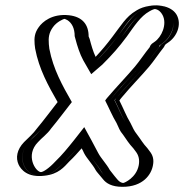

<svg xmlns="http://www.w3.org/2000/svg" viewBox="-20 -618 712 743"><path d="M552 21C544 67 500 105 454 105C431 105 413 97 400 81L390 69C382 59 375 51 371 45C359 23 338 1 326 -22C320 -34 308 -57 300 -71C276 -40 253 -13 226 12C204 36 180 58 145 62C72 70 38 -15 95 -73C110 -90 132 -106 145 -125C169 -154 196 -191 221 -223C185 -285 151 -348 136 -427L133 -445C131 -470 135 -493 152 -517C177 -552 228 -575 270 -549C293 -535 304 -512 304 -480L307 -470C314 -444 324 -412 336 -390L345 -374C347 -375 348 -377 350 -379C386 -417 407 -441 438 -481C467 -522 489 -559 531 -582C575 -611 625 -598 643 -564C664 -524 644 -471 605 -447C601 -445 595 -435 592 -431C575 -410 553 -377 535 -356C501 -316 465 -279 430 -238C428 -235 426 -233 424 -230C438 -203 450 -171 465 -146C475 -126 477 -118 489 -103C504 -83 512 -68 529 -50L539 -38C552 -22 556 -2 552 21ZM537 21C540 1 537 -14 526 -27L517 -39C500 -58 492 -73 477 -93C464 -109 460 -118 451 -137C434 -165 421 -201 406 -229C441 -279 487 -320 524 -364C541 -384 562 -416 580 -438C583 -442 583 -450 601 -461C627 -478 648 -522 630 -555C615 -583 573 -594 537 -570C517 -559 505 -546 491 -529C477 -511 467 -497 450 -474C418 -433 397 -409 361 -370C359 -368 357 -365 354 -363L339 -351L322 -381C309 -405 300 -436 292 -464L288 -475C288 -505 281 -524 261 -536C227 -557 184 -537 164 -509C150 -489 147 -473 149 -449L151 -432C166 -352 203 -288 240 -224L233 -215C208 -183 182 -147 157 -117C142 -95 118 -77 105 -64C58 -16 86 54 145 47C174 44 194 26 216 2C243 -23 265 -49 288 -79L303 -98L313 -80C321 -66 333 -44 340 -31C350 -11 371 12 384 36C388 41 394 48 402 58L412 70C423 83 437 90 457 90C495 90 530 59 537 21ZM537 21C530 59 495 90 457 90C437 90 423 83 412 70L402 58C394 48 388 41 384 36C371 12 350 -11 340 -31C333 -44 321 -66 313 -80L303 -98L288 -79C264 -49 242 -23 216 2C194 26 174 44 145 47C86 54 58 -16 105 -64C118 -77 142 -95 157 -117C182 -147 208 -183 233 -215L240 -224C203 -288 166 -353 151 -432L149 -449C147 -473 150 -489 164 -509C184 -537 227 -557 261 -536C281 -524 288 -505 288 -475L292 -464C300 -436 309 -405 322 -381L339 -351L354 -363C357 -365 359 -368 361 -370C397 -409 418 -433 450 -474C481 -517 500 -549 537 -570C573 -594 615 -583 630 -555C648 -522 627 -478 601 -461C583 -450 583 -442 580 -438C562 -416 541 -384 524 -364C487 -320 441 -278 406 -229C421 -201 434 -165 451 -137C460 -118 464 -109 477 -93C492 -73 500 -58 517 -39L526 -27C537 -14 540 1 537 21ZM552 21C556 -2 552 -22 539 -38L529 -50C513 -68 505 -82 489 -103C477 -118 475 -126 465 -146C450 -170 437 -203 423 -230C425 -233 426 -234 430 -238C464 -279 501 -316 535 -356C553 -377 574 -409 591 -430C601 -442 590 -438 607 -449C641 -471 665 -524 643 -564C624 -599 574 -610 531 -582C508 -569 494 -555 480 -537C465 -519 455 -504 438 -481C406 -439 384 -413 345 -374L336 -390C324 -413 315 -442 307 -470L304 -480C304 -512 293 -535 270 -549C228 -575 177 -552 152 -517C135 -493 131 -470 133 -445L136 -427C151 -348 185 -285 221 -223C194 -189 170 -155 145 -125C132 -106 110 -88 95 -73C38 -15 73 70 145 62C180 58 204 35 226 12C254 -15 277 -41 300 -71C308 -57 320 -34 326 -22C338 1 359 22 371 44C375 51 382 59 390 69L400 81C413 97 431 105 454 105C500 105 544 67 552 21ZM517 21C508 70 461 90 457 90C456 90 445 90 433 75L423 63C415 53 409 45 405 40C392 16 371 -5 360 -26C353 -38 342 -61 334 -75L306 -126L266 -75C242 -45 220 -18 194 7C170 33 147 48 138 48C117 46 77 -17 127 -68C140 -83 164 -100 178 -121C204 -152 232 -190 258 -223C222 -286 186 -350 171 -429L169 -447C167 -472 169 -491 185 -513C200 -534 225 -544 229 -545C230 -545 234 -544 241 -540C258 -529 269 -509 269 -478L272 -467C279 -440 289 -409 302 -385L333 -331L376 -368C415 -407 439 -434 471 -477C501 -519 524 -555 558 -574C568 -580 577 -583 578 -583C578 -583 596 -584 609 -560C628 -524 605 -474 578 -456C560 -445 562 -440 559 -435C541 -413 519 -380 502 -360C469 -321 432 -283 397 -242C393 -237 390 -234 387 -229C401 -202 415 -168 431 -142C440 -123 443 -112 456 -97C470 -77 479 -62 496 -44L505 -32C516 -18 521 -1 517 21ZM572 21C576 0 572 -17 559 -33L550 -45C533 -63 526 -77 510 -98C498 -113 495 -122 485 -142C469 -168 456 -202 442 -229C446 -235 447 -236 452 -242C486 -283 524 -321 557 -360C574 -380 596 -413 613 -434C620 -443 614 -443 630 -453C665 -476 684 -523 664 -560C656 -574 642 -586 617 -593C580 -603 534 -594 509 -578C485 -564 472 -550 458 -533C444 -515 433 -500 416 -477C392 -445 374 -424 350 -398C340 -419 333 -444 327 -467L323 -477C323 -522 300 -553 247 -559C181 -566 144 -533 130 -513C114 -491 112 -472 114 -447L116 -430C131 -350 167 -286 203 -223C177 -190 149 -152 123 -121C109 -101 88 -83 73 -68C45 -39 40 -7 52 19C61 38 86 70 152 62C207 56 228 28 248 7C266 -10 281 -27 296 -44C300 -37 303 -31 305 -26C316 -4 338 17 350 40C354 47 361 54 369 64L379 76C391 91 412 105 454 105C534 105 566 57 572 21Z"/></svg>

Font: Blanket
Style: Black
Weight: 900
Foundry: Cannot Into Space Fonts
Version: Version 0.9